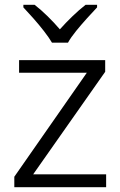

<svg xmlns="http://www.w3.org/2000/svg" viewBox="-20 -785 505 805"><path d="M425 0H40V-44L344 -480H60V-533H421V-484L119 -54H425ZM198 -606Q185 -628 164 -655Q143 -682 119.5 -708.5Q96 -735 78 -754V-765H125Q152 -744 179.5 -717Q207 -690 231 -662Q256 -690 284 -717Q312 -744 339 -765H387V-754Q369 -735 345 -708.5Q321 -682 299 -655Q277 -628 265 -606Z"/></svg>

Font: Noto Sans Syriac Eastern Light
Style: Regular
Weight: 300
Designer: Patrick Giasson and the Monotype Design Team
Foundry: Monotype Imaging Inc.
Version: Version 3.001